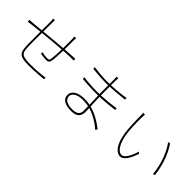

<svg xmlns="http://www.w3.org/2000/svg" viewBox="125 -1749 2751 2751"><g transform="rotate(45 1500.0 -374.0)"><path d="M714 -758Q713 -749 712.5 -738.5Q712 -728 711.5 -718Q711 -708 711 -699Q711 -671 711 -636Q711 -601 710.5 -567.5Q710 -534 709 -508Q708 -476 706.5 -433Q705 -390 702.5 -349.5Q700 -309 694 -282Q689 -255 673.5 -244Q658 -233 628 -233Q609 -233 586 -235.5Q563 -238 543.5 -241Q524 -244 514 -246L515 -275Q544 -268 573.5 -264.5Q603 -261 622 -261Q645 -261 655 -267Q665 -273 668 -292Q672 -312 674.5 -348.5Q677 -385 679.5 -427.5Q682 -470 682 -506Q683 -536 683 -571Q683 -606 683 -640Q683 -674 683 -699Q683 -709 682.5 -719.5Q682 -730 681.5 -740Q681 -750 679 -758ZM317 -725Q316 -715 315.5 -698Q315 -681 315 -667Q315 -630 314.5 -576.5Q314 -523 313.5 -464.5Q313 -406 313 -352Q313 -298 313 -257Q313 -216 314 -199Q316 -155 319.5 -123Q323 -91 339.5 -70Q356 -49 396 -38.5Q436 -28 509 -28Q569 -28 626 -31Q683 -34 730 -39Q777 -44 805 -49L804 -17Q771 -14 722 -10Q673 -6 617.5 -3Q562 0 508 0Q432 0 388 -10.5Q344 -21 323 -44Q302 -67 295.5 -105Q289 -143 287 -197Q287 -218 286.5 -258Q286 -298 286 -348.5Q286 -399 286 -451.5Q286 -504 286.5 -550Q287 -596 287 -627.5Q287 -659 287 -667Q287 -681 286.5 -693.5Q286 -706 283 -725ZM53 -472Q79 -472 99.5 -473.5Q120 -475 136 -476Q171 -479 234 -485Q297 -491 376.5 -499Q456 -507 541.5 -514.5Q627 -522 708.5 -528.5Q790 -535 855 -538Q874 -539 888 -539.5Q902 -540 915 -541V-506Q909 -507 899.5 -507Q890 -507 878.5 -507Q867 -507 855 -507Q814 -507 755 -503.5Q696 -500 627.5 -494.5Q559 -489 487.5 -482.5Q416 -476 349.5 -469Q283 -462 228.5 -456Q174 -450 139 -446Q124 -444 110.5 -442.5Q97 -441 84 -439Q71 -437 57 -435Z M1548 -779Q1547 -768 1546 -754.5Q1545 -741 1544 -716Q1544 -705 1544 -678.5Q1544 -652 1544 -617Q1544 -582 1544 -545.5Q1544 -509 1544 -477Q1544 -419 1546 -360.5Q1548 -302 1550.5 -250Q1553 -198 1555 -158.5Q1557 -119 1557 -98Q1557 -71 1545 -41Q1533 -11 1499.5 10Q1466 31 1401 31Q1305 31 1252.5 -0.5Q1200 -32 1200 -97Q1200 -138 1226 -167.5Q1252 -197 1300.5 -213.5Q1349 -230 1416 -230Q1492 -230 1559.5 -211Q1627 -192 1684 -163Q1741 -134 1784.5 -104Q1828 -74 1855 -53L1835 -23Q1803 -52 1759 -83Q1715 -114 1661.5 -141Q1608 -168 1545.5 -185Q1483 -202 1413 -202Q1322 -202 1275 -171.5Q1228 -141 1228 -98Q1228 -71 1244.5 -48Q1261 -25 1299 -11Q1337 3 1401 3Q1432 3 1460.5 -5.5Q1489 -14 1507 -36Q1525 -58 1525 -98Q1525 -133 1523.5 -185Q1522 -237 1520.5 -293Q1519 -349 1517.5 -398Q1516 -447 1516 -477Q1516 -509 1516 -540Q1516 -571 1516 -602Q1516 -633 1516 -664.5Q1516 -696 1516 -727Q1516 -739 1515.5 -756Q1515 -773 1514 -779ZM1198 -655Q1220 -651 1253.5 -647Q1287 -643 1325 -639.5Q1363 -636 1399 -634.5Q1435 -633 1462 -633Q1551 -633 1648.5 -641Q1746 -649 1831 -663V-631Q1770 -625 1707.5 -619Q1645 -613 1583.5 -609Q1522 -605 1463 -605Q1426 -605 1375 -608Q1324 -611 1276 -615Q1228 -619 1198 -622ZM1194 -446Q1223 -442 1256 -438.5Q1289 -435 1324 -433Q1359 -431 1392.5 -429.5Q1426 -428 1456 -428Q1509 -428 1570.5 -431Q1632 -434 1699.5 -441Q1767 -448 1835 -459V-427Q1785 -420 1735 -415Q1685 -410 1637 -406.5Q1589 -403 1543.5 -401.5Q1498 -400 1456 -400Q1417 -400 1371 -402Q1325 -404 1279 -407Q1233 -410 1194 -414Z M2187 -681Q2186 -675 2185 -662.5Q2184 -650 2183.5 -635.5Q2183 -621 2182 -609Q2181 -579 2181.5 -535.5Q2182 -492 2184 -443Q2186 -394 2190 -348Q2200 -253 2224 -182.5Q2248 -112 2282 -73.5Q2316 -35 2356 -35Q2376 -35 2396 -50.5Q2416 -66 2434.5 -94.5Q2453 -123 2469.5 -161.5Q2486 -200 2498 -245L2523 -224Q2496 -142 2467.5 -94Q2439 -46 2411 -25Q2383 -4 2355 -4Q2316 -4 2276.5 -37Q2237 -70 2207 -144.5Q2177 -219 2163 -344Q2159 -385 2156.5 -435.5Q2154 -486 2153 -532.5Q2152 -579 2152 -606Q2152 -620 2151.5 -645.5Q2151 -671 2147 -683ZM2728 -648Q2753 -613 2776 -571.5Q2799 -530 2818.5 -483Q2838 -436 2854 -385Q2870 -334 2881 -280.5Q2892 -227 2898 -171L2869 -158Q2862 -233 2846 -301.5Q2830 -370 2807.5 -430.5Q2785 -491 2757.5 -543Q2730 -595 2700 -636Z"/></g></svg>

Font: Noto Sans KR Thin
Style: Regular
Weight: 100
Designer: Ryoko NISHIZUKA 西塚涼子 (kana, bopomofo & ideographs); Paul D. Hunt (Latin, Greek & Cyrillic); Sandoll Communications 산돌커뮤니
Foundry: Adobe
Version: Version 2.004-H2;hotconv 1.0.118;makeotfexe 2.5.65603